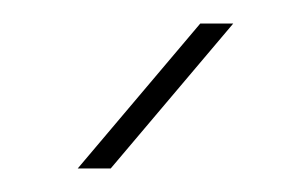

<svg xmlns="http://www.w3.org/2000/svg" viewBox="-20 -900 245 163"><path d="M46 -757 150 -880H178L74 -757Z"/></svg>

Font: MuseoModerno Thin Thin
Style: Regular
Weight: 250
Version: Version 1.003